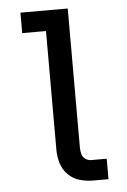

<svg xmlns="http://www.w3.org/2000/svg" viewBox="-53 -774 538 813"><g transform="rotate(-5 216.0 -367.5)"><path d="M309 0H375V-87H309Q296 -87 284.5 -95Q273 -103 269.5 -116.5Q266 -130 266 -143V-735H65V-648H166V-143Q166 -114 174.5 -86Q183 -58 204 -37Q225 -16 253 -8Q281 0 309 0Z"/></g></svg>

Font: Iosevka Sparkle Medium
Style: Regular
Weight: 500
Designer: Belleve Invis
Foundry: Belleve Invis
Version: Version 4.5.0; ttfautohint (v1.8.3)